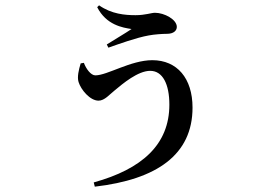

<svg xmlns="http://www.w3.org/2000/svg" viewBox="-20 -621 1040 721"><path d="M295 -385 283 -383C276 -360 269 -332 275 -313C284 -284 318 -243 350 -243C373 -243 392 -267 410 -281C441 -307 498 -355 544 -355C591 -355 616 -305 616 -228C616 -78 513 14 332 64L336 80C569 53 703 -40 703 -217C703 -327 645 -395 552 -395C471 -395 383 -338 338 -338C321 -338 303 -363 295 -385ZM345 -594C379 -527 441 -517 474 -512C452 -497 411 -473 381 -454L387 -442C424 -455 493 -480 539 -488C560 -492 591 -494 607 -494C632 -494 644 -506 644 -520C644 -548 597 -573 562 -573C548 -573 526 -564 489 -564C450 -564 399 -568 352 -601Z"/></svg>

Font: Noto Serif CJK HK SemiBold
Style: Regular
Weight: 600
Designer: Ryoko NISHIZUKA 西塚涼子 (kana & ideographs); Frank Grießhammer (Latin, Greek & Cyrillic); Wenlong ZHANG 张文龙 (bopomofo); San
Foundry: Adobe
Version: Version 2.001;hotconv 1.1.0;makeotfexe 2.6.0